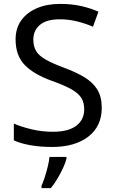

<svg xmlns="http://www.w3.org/2000/svg" viewBox="-20 -744 589 985"><path d="M502 -191Q502 -96 433 -43Q364 10 247 10Q187 10 136 1Q85 -8 51 -24V-110Q87 -94 140.5 -81Q194 -68 251 -68Q331 -68 371.5 -99Q412 -130 412 -183Q412 -218 397 -242Q382 -266 345.5 -286.5Q309 -307 244 -330Q153 -363 106.5 -411Q60 -459 60 -542Q60 -599 89 -639.5Q118 -680 169.5 -702Q221 -724 288 -724Q347 -724 396 -713Q445 -702 485 -684L457 -607Q420 -623 376.5 -634Q333 -645 286 -645Q219 -645 185 -616.5Q151 -588 151 -541Q151 -505 166 -481Q181 -457 215 -438Q249 -419 307 -397Q370 -374 413.5 -347.5Q457 -321 479.5 -284Q502 -247 502 -191ZM321 70Q317 88 304.5 115.5Q292 143 275.5 171Q259 199 241 221H193V209Q201 192 209.5 165.5Q218 139 225 110.5Q232 82 234 61H321Z"/></svg>

Font: Noto Sans Symbols 2
Style: Regular
Weight: 400
Designer: Monotype Design Team
Foundry: Monotype Imaging Inc.
Version: Version 2.008; ttfautohint (v1.8.4.7-5d5b)